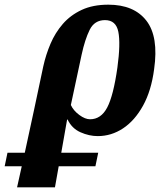

<svg xmlns="http://www.w3.org/2000/svg" viewBox="-129 -570 720 821"><path d="M-109 141 -97 83H-23L17 -102L56 -286Q67 -336 87 -383Q107 -430 139.5 -467.5Q172 -505 220 -527.5Q268 -550 334 -550Q444 -550 497 -481.5Q550 -413 530 -274Q518 -182 482.5 -118Q447 -54 397 -21Q347 12 289 12Q252 12 215 -4.5Q178 -21 160 -59H158L133 83H291L279 141H122L106 231H-56L-36 141ZM256 -60Q303 -60 329.5 -110.5Q356 -161 373 -281Q387 -384 377 -434Q367 -484 320 -484Q275 -484 254.5 -442.5Q234 -401 220 -336L174 -121Q185 -97 210 -78.5Q235 -60 256 -60Z"/></svg>

Font: Noto Serif Condensed ExtraBold
Style: Italic
Weight: 800
Width: 3
Italic angle: -12°
Designer: Monotype Design Team
Foundry: Monotype Imaging Inc.
Version: Version 2.014; ttfautohint (v1.8.4.7-5d5b)